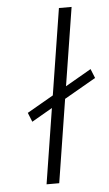

<svg xmlns="http://www.w3.org/2000/svg" viewBox="-52 -735 438 770"><g transform="rotate(-5 167.5 -350.0)"><path d="M335 -408 320 -445 216 -385 266 -700H215L160 -353L54 -292L69 -255L152 -303L104 0H155L208 -335Z"/></g></svg>

Font: Arthouse Owned Light
Style: Italic
Weight: 300
Italic angle: -10°
Designer: Jeremy Tribby
Foundry: Tribby Type
Version: Version 1.000;PS 001.000;hotconv 1.0.88;makeotf.lib2.5.64775